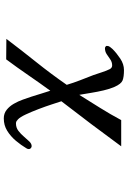

<svg xmlns="http://www.w3.org/2000/svg" viewBox="154 -724 691 1040"><g transform="rotate(90 500.0 -204.5)"><path d="M788 -15Q788 -11 787 -8Q786 -5 784 -2Q767 27 743 55.5Q719 84 689 102.5Q659 121 622 121Q595 121 575.5 105.5Q556 90 542.5 66.5Q529 43 520 17.5Q511 -8 504 -29Q496 -55 488 -80.5Q480 -106 472 -131Q429 -72 387.5 -11.5Q346 49 302 108L191 107Q253 25 317 -55Q381 -135 440 -220Q429 -257 415 -293Q401 -329 387 -365Q380 -385 372 -410Q364 -435 355 -453Q348 -466 335 -466Q317 -466 302.5 -456Q288 -446 274 -436.5Q260 -427 241 -427Q238 -427 233.5 -430Q229 -433 229 -437Q229 -447 234.5 -454Q240 -461 246 -468Q268 -490 298 -510Q328 -530 360 -530Q397 -530 416 -522.5Q435 -515 451 -479Q462 -454 470 -420Q478 -386 483.5 -351.5Q489 -317 494 -289H495Q530 -345 565 -401Q600 -457 631 -515H773Q713 -433 652 -352Q591 -271 529 -191Q535 -173 546 -139Q557 -105 571.5 -67Q586 -29 600.5 2Q615 33 627 44Q632 49 637 52Q642 55 649 55Q672 55 689 42Q706 29 720 12.5Q734 -4 746.5 -17Q759 -30 772 -30Q778 -30 783 -25.5Q788 -21 788 -15Z"/></g></svg>

Font: Kaisei Tokumin
Style: Bold
Weight: 700
Designer: Font-Kai, 金井和夫
Foundry: KAZUO KANAI
Version: Version 5.003